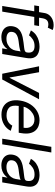

<svg xmlns="http://www.w3.org/2000/svg" viewBox="995 -1796 814 2844"><g transform="rotate(90 1402.0 -374.0)"><path d="M365.1 -545.5 353.7 -474.4H230.5L152 0H68.2L147.4 -474.4H59.7L71 -545.5H159.4L171.9 -620.7Q179 -667.6 206.1 -698.9Q233.3 -730.1 271.1 -745.7Q308.9 -761.4 348 -761.4Q378.9 -761.4 397.5 -756.4Q416.2 -751.4 424.7 -747.2L389.2 -674.7Q382.8 -676.8 372.3 -680Q361.9 -683.2 343.8 -683.2Q302.2 -683.2 280.5 -662.3Q258.9 -641.3 251.4 -600.9L242.2 -545.5Z M528.4 12.8Q476.6 12.8 437.5 -6.9Q398.4 -26.6 379.6 -64.1Q360.8 -101.6 369.3 -154.8Q377.5 -201.7 400.9 -231Q424.4 -260.3 457.9 -277.2Q491.5 -294 530.4 -302.4Q569.2 -310.7 608 -315.3Q658.4 -321.7 690 -325.3Q721.6 -328.8 737.6 -337Q753.6 -345.2 757.1 -365.1V-367.9Q765.6 -420.1 743.3 -449.4Q720.9 -478.7 663.4 -478.7Q603.7 -478.7 563.6 -452.4Q523.4 -426.1 504.3 -396.3L430.4 -424.7Q459.5 -474.4 500 -502.3Q540.5 -530.2 584.9 -541.4Q629.3 -552.6 670.5 -552.6Q696.7 -552.6 729.8 -546.3Q762.8 -540.1 791.7 -521Q820.7 -501.8 835.4 -463.1Q850.1 -424.4 839.5 -359.4L779.8 0H696L708.8 -73.9H704.5Q693.2 -56.1 669.9 -35.9Q646.7 -15.6 611.3 -1.4Q576 12.8 528.4 12.8ZM552.6 -62.5Q602.3 -62.5 639.7 -82Q677.2 -101.6 700.1 -132.5Q723 -163.4 728.7 -197.4L741.5 -274.1Q735.1 -267.8 716.3 -262.6Q697.4 -257.5 673.8 -253.7Q650.2 -250 628 -247.3Q605.8 -244.7 592.3 -242.9Q558.9 -238.6 528.9 -229.2Q498.9 -219.8 478.5 -201.2Q458.1 -182.5 453.1 -150.6Q445.7 -106.9 474.1 -84.7Q502.5 -62.5 552.6 -62.5Z M1450.3 -545.5 1157.7 0H1072.4L961.6 -545.5H1049.7L1127.8 -110.8H1133.5L1356.5 -545.5Z M1677.6 11.4Q1599.1 11.4 1547.9 -23.6Q1496.8 -58.6 1476.6 -121.6Q1456.3 -184.7 1470.2 -268.5Q1484 -352.3 1525.2 -416.4Q1566.4 -480.5 1627.8 -516.5Q1689.3 -552.6 1762.8 -552.6Q1805.4 -552.6 1844.8 -538.4Q1884.2 -524.1 1913 -492.4Q1941.8 -460.6 1953.1 -408.4Q1964.5 -356.2 1951.7 -279.8L1946 -244.3H1549.4Q1534.1 -144.2 1572.8 -104Q1611.5 -63.9 1690.3 -63.9Q1740.8 -63.9 1779.3 -85.2Q1817.8 -106.5 1840.9 -149.1L1917.6 -126.4Q1888.1 -64.6 1824.6 -26.6Q1761 11.4 1677.6 11.4ZM1561.1 -316.8H1872.2Q1884.2 -386 1851.4 -431.6Q1818.5 -477.3 1750 -477.3Q1704.2 -477.3 1664.2 -453.3Q1624.3 -429.3 1596.8 -392.4Q1569.2 -355.5 1561.1 -316.8Z M2238.6 -727.3 2117.9 0H2034.1L2154.8 -727.3Z M2430.4 12.8Q2378.6 12.8 2339.5 -6.9Q2300.4 -26.6 2281.6 -64.1Q2262.8 -101.6 2271.3 -154.8Q2279.5 -201.7 2302.9 -231Q2326.3 -260.3 2359.9 -277.2Q2393.5 -294 2432.4 -302.4Q2471.2 -310.7 2509.9 -315.3Q2560.4 -321.7 2592 -325.3Q2623.6 -328.8 2639.6 -337Q2655.5 -345.2 2659.1 -365.1V-367.9Q2667.6 -420.1 2645.2 -449.4Q2622.9 -478.7 2565.3 -478.7Q2505.7 -478.7 2465.6 -452.4Q2425.4 -426.1 2406.2 -396.3L2332.4 -424.7Q2361.5 -474.4 2402 -502.3Q2442.5 -530.2 2486.9 -541.4Q2531.2 -552.6 2572.4 -552.6Q2598.7 -552.6 2631.7 -546.3Q2664.8 -540.1 2693.7 -521Q2722.7 -501.8 2737.4 -463.1Q2752.1 -424.4 2741.5 -359.4L2681.8 0H2598L2610.8 -73.9H2606.5Q2595.2 -56.1 2571.9 -35.9Q2548.7 -15.6 2513.3 -1.4Q2478 12.8 2430.4 12.8ZM2454.5 -62.5Q2504.3 -62.5 2541.7 -82Q2579.2 -101.6 2602.1 -132.5Q2625 -163.4 2630.7 -197.4L2643.5 -274.1Q2637.1 -267.8 2618.3 -262.6Q2599.4 -257.5 2575.8 -253.7Q2552.2 -250 2530 -247.3Q2507.8 -244.7 2494.3 -242.9Q2460.9 -238.6 2430.9 -229.2Q2400.9 -219.8 2380.5 -201.2Q2360.1 -182.5 2355.1 -150.6Q2347.7 -106.9 2376.1 -84.7Q2404.5 -62.5 2454.5 -62.5Z"/></g></svg>

Font: Inter UI
Style: Italic
Weight: 400
Italic angle: -9.39999°
Designer: Rasmus Andersson
Foundry: rsms
Version: 3.2;8d6f07862